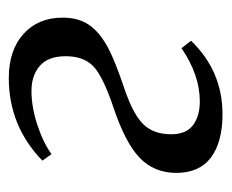

<svg xmlns="http://www.w3.org/2000/svg" viewBox="-64 -444 519 430"><g transform="rotate(90 195.0 -229.5)"><path d="M367.7 -365.2Q367.7 -315.9 334 -283.4Q300.3 -251 221.2 -224.6Q150.4 -200.7 128.4 -179Q106.4 -157.2 106.4 -117.7Q106.4 -78.6 127.9 -59.8Q149.4 -41 184.1 -41Q220.2 -41 260.3 -54.2Q300.3 -67.4 325.7 -85.9L340.3 -65.4Q262.7 9.8 155.3 9.8Q92.8 9.8 56.4 -23.2Q20 -56.2 20 -110.8Q20 -144 34.2 -166.7Q48.3 -189.5 79.1 -207.8Q109.9 -226.1 180.2 -249.5Q237.3 -269 259.3 -292Q281.2 -314.9 281.2 -354Q281.2 -387.2 261 -402.6Q240.7 -418 207.5 -418Q148.4 -418 88.4 -377L71.8 -398.4Q139.6 -468.8 236.3 -468.8Q298.8 -468.8 333.3 -442.9Q367.7 -417 367.7 -365.2Z"/></g></svg>

Font: Liberation Serif
Style: Italic
Weight: 400
Italic angle: -16.333°
Designer: Steve Matteson
Foundry: Ascender Corporation
Version: Version 2.1.5